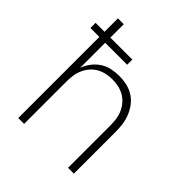

<svg xmlns="http://www.w3.org/2000/svg" viewBox="-200 -868 1001 1001"><g transform="rotate(45 300.0 -367.5)"><path d="M95 0V-598H29V-636H95V-735H138V-636H300V-598H138V-413Q148 -440 165 -462.5Q182 -485 205.5 -500.5Q229 -516 257 -522Q285 -528 313 -528Q341 -528 368 -522Q395 -516 418.5 -501.5Q442 -487 459 -465Q476 -443 486.5 -417.5Q497 -392 501 -365Q505 -338 505 -310V0H462V-310Q462 -333 459 -356Q456 -379 447 -400Q438 -421 423 -439Q408 -457 388 -468.5Q368 -480 345.5 -485Q323 -490 300 -490Q277 -490 254.5 -485Q232 -480 212 -468.5Q192 -457 177 -439Q162 -421 153 -400Q144 -379 141 -356Q138 -333 138 -310V0Z"/></g></svg>

Font: Iosevka SS04 XLt Ex
Style: Regular
Weight: 200
Width: 7
Monospace: yes
Designer: Belleve Invis
Foundry: Belleve Invis
Version: Version 19.0.0; ttfautohint (v1.8.4)